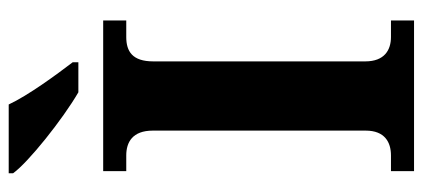

<svg xmlns="http://www.w3.org/2000/svg" viewBox="-285 -686 971 441"><g transform="rotate(-90 200.5 -465.5)"><path d="M209 -771H278V-784C249 -822 202 -886 181 -931H23V-921C48 -886 147 -807 209 -771ZM28 0H374V-53H336C306 -53 280 -68 280 -112V-599C280 -647 303 -661 336 -661H374V-714H28V-661H64C94 -661 121 -647 121 -600V-111C121 -67 94 -53 64 -53H28Z"/></g></svg>

Font: Noto Serif Georgian Bold
Style: Regular
Weight: 700
Designer: Monotype Design Team, Akaki Razmadze
Foundry: Google LLC
Version: Version 2.003